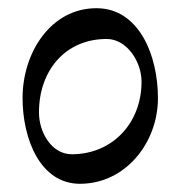

<svg xmlns="http://www.w3.org/2000/svg" viewBox="-20 -434 440 468"><path d="M175 14C285 14 365 -85 365 -195C365 -299 319 -414 215 -414C104 -414 35 -306 35 -195C35 -97 77 14 175 14ZM155 -58C106 -58 75 -111 75 -160C75 -263 140 -339 240 -339C289 -339 325 -284 325 -235C325 -133 253 -58 155 -58Z"/></svg>

Font: EB Garamond
Style: Regular
Weight: 400
Designer: Georg Duffner and Octavio Pardo
Foundry: Georg Duffner
Version: Version 1.000;PS 001.000;hotconv 1.0.88;makeotf.lib2.5.64775